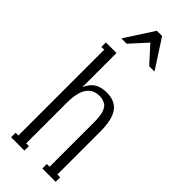

<svg xmlns="http://www.w3.org/2000/svg" viewBox="-291 -940 974 974"><g transform="rotate(45 196.5 -452.5)"><path d="M279.8 -750 199.2 -838.9 118.2 -750H80.1L180.2 -904.8H217.8L317.9 -750ZM338.9 -338.9V-32.2H358.9V0H263.2V-32.2H283.2V-338.9Q283.2 -356 283 -365Q282.7 -374 281.2 -389.6Q279.8 -405.3 277.1 -414.1Q274.4 -422.9 269 -434.1Q263.7 -445.3 255.9 -451.2Q248 -457 235.8 -461.4Q223.6 -465.8 208 -465.8Q163.6 -465.8 139.4 -431.9Q115.2 -397.9 115.2 -318.8V-32.2H134.8V0H39.1V-32.2H59.1V-647.9H39.1V-680.2H115.2V-435.1Q129.9 -470.2 155.3 -487.1Q180.7 -503.9 222.2 -503.9Q282.2 -503.9 310.5 -465.1Q338.9 -426.3 338.9 -338.9Z"/></g></svg>

Font: Margherita Light
Style: Regular
Weight: 300
Designer: James Puckett
Foundry: Dunwich Type Founders
Version: Version 1.008;hotconv 1.0.109;makeotfexe 2.5.65596